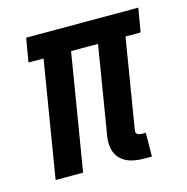

<svg xmlns="http://www.w3.org/2000/svg" viewBox="-84 -600 669 688"><g transform="rotate(-15 250.0 -256.0)"><path d="M367 8Q343 8 320.5 2Q298 -4 282.5 -19Q267 -34 262 -56.5Q257 -79 261 -103L315 -432H215L144 0H42L113 -432H57L72 -520H488L473 -432H417L363 -103Q362 -98 362 -93.5Q362 -89 365 -86Q368 -83 372.5 -81.5Q377 -80 382 -80H398L397 8Z"/></g></svg>

Font: Iosevka Curly Semibold
Style: Italic
Weight: 600
Italic angle: -9°
Monospace: yes
Designer: Belleve Invis
Foundry: Belleve Invis
Version: Version 22.1.2; ttfautohint (v1.8.4)